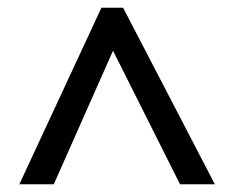

<svg xmlns="http://www.w3.org/2000/svg" viewBox="-20 -739 604 496"><path d="M30 -263 242 -719H298L535 -263H445L272 -608L119 -263Z"/></svg>

Font: Noto Sans Symbols Medium
Style: Regular
Weight: 500
Version: Version 2.002